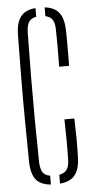

<svg xmlns="http://www.w3.org/2000/svg" viewBox="-56 -838 428 878"><g transform="rotate(-5 157.5 -399.0)"><path d="M141.5 6Q94 2 73 -24.8Q52 -51.5 51 -107.5Q49.5 -211 48.8 -305.2Q48 -399.5 48.8 -493.8Q49.5 -588 51 -691.5Q52 -744.5 73.2 -772.2Q94.5 -800 141.5 -804V-764Q118 -760 107.8 -744.8Q97.5 -729.5 96.5 -697Q94.5 -590.5 94 -495Q93.5 -399.5 94 -304Q94.5 -208.5 96.5 -102Q97.5 -70 107.5 -54.2Q117.5 -38.5 141.5 -34.5ZM226 -527.5Q226.5 -568.5 226.8 -612.2Q227 -656 226 -697Q225.5 -727.5 215.8 -743Q206 -758.5 183.5 -763V-803.5Q228.5 -798.5 249.2 -771.8Q270 -745 271.5 -691.5Q272 -671.5 272.2 -640.5Q272.5 -609.5 272.2 -578.2Q272 -547 271.5 -527.5ZM183.5 5.5V-35Q208 -39.5 218.8 -55.2Q229.5 -71 230 -102Q231 -146.5 230.5 -193.8Q230 -241 229 -285.5H274.5Q276 -238.5 276.5 -196.5Q277 -154.5 275.5 -107.5Q274 -53 252.5 -26Q231 1 183.5 5.5Z"/></g></svg>

Font: Big Shoulders Stencil Display Light
Style: Regular
Weight: 300
Designer: Patric King
Foundry: XO Type Co
Version: Version 1.000